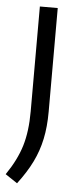

<svg xmlns="http://www.w3.org/2000/svg" viewBox="-70 -572 342 835"><g transform="rotate(5 101.0 -155.0)"><path d="M-15 197Q31 130 50.2 66.5Q69.5 3 69.5 -84.5V-542.5H147.5V-90Q147.5 -24 136.2 29.2Q125 82.5 101.2 131Q77.5 179.5 37.5 232Z"/></g></svg>

Font: Encode Sans Semi Condensed
Style: Regular
Weight: 400
Width: 4
Designer: Multiple Designers
Foundry: Impallari Type
Version: Version 2.000